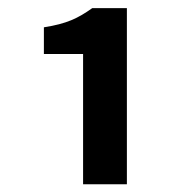

<svg xmlns="http://www.w3.org/2000/svg" viewBox="-20 -895 464 483"><path d="M189 -431.5H299.2V-874.5H212C176.3 -849.1 148.1 -835.3 90.4 -826.3V-759.2H189Z"/></svg>

Font: Source Han Sans JP VF
Style: Regular
Weight: 250
Designer: Ryoko NISHIZUKA 西塚涼子 (kana, bopomofo & ideographs); Paul D. Hunt (Latin, Greek & Cyrillic); Sandoll Communications 산돌커뮤니
Foundry: Adobe
Version: Version 2.004;hotconv 1.0.118;makeotfexe 2.5.65603